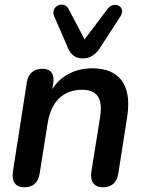

<svg xmlns="http://www.w3.org/2000/svg" viewBox="-20 -788 617 815"><path d="M82 7C120 7 142 -12 148 -50L182 -263C195 -352 245 -407 329 -407C393 -407 417 -369 405 -292L368 -60C361 -18 380 7 416 7C453 7 476 -12 482 -50L520 -293C542 -434 480 -498 373 -498C297 -498 238 -466 202 -410L206 -433C212 -475 195 -496 161 -496C124 -496 100 -477 94 -439L35 -61C28 -18 46 7 82 7ZM332 -540C361 -540 385 -555 404 -584L491 -718C518 -759 465 -786 438 -752L339 -621L271 -750C251 -788 192 -762 210 -719L269 -583C282 -553 303 -540 332 -540Z"/></svg>

Font: SN Pro Semibold
Style: Italic
Weight: 600
Italic angle: -9°
Designer: Tobias Whetton
Foundry: Supernotes
Version: Version 1.001;Glyphs 3.2 (3249)